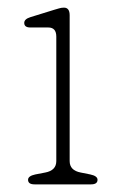

<svg xmlns="http://www.w3.org/2000/svg" viewBox="-20 -483 315 503"><path d="M162.5 -443V-61Q162.5 -36.5 191.5 -31L216.5 -26Q235.5 -22 235.5 -12Q235.5 0 218.5 0H70.5Q53.5 0 53.5 -12Q53.5 -22 72.5 -26L98.5 -31Q127.5 -36.5 127.5 -61V-387Q127.5 -411 106.5 -411H59.5Q43.5 -411 43.5 -423Q43.5 -433 59.5 -438L122.5 -457.5Q128 -459 134.5 -461Q141 -463 147.5 -463Q162.5 -463 162.5 -443Z"/></svg>

Font: Fraunces 9pt S100 Thin
Style: Regular
Weight: 100
Version: Version 1.000; ttfautohint (v1.8.3)